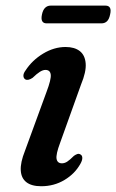

<svg xmlns="http://www.w3.org/2000/svg" viewBox="-20 -636 404 666"><path d="M195 -69.5Q179 -69.5 176.2 -85Q173.5 -100.5 188.5 -140.5L261 -342.5Q279.5 -387 277.2 -415.8Q275 -444.5 256.8 -458.8Q238.5 -473 207.5 -473Q167.5 -473 129.5 -450Q91.5 -427 68.5 -391.5Q61 -381.5 61.2 -373Q61.5 -364.5 68 -360.5Q73 -358 79.2 -359.5Q85.5 -361 93 -366Q108 -380.5 118.5 -387Q129 -393.5 137.5 -393.5Q154 -393.5 156 -377.2Q158 -361 141.5 -317.5L66.5 -112.5Q50.5 -72.5 52 -45.2Q53.5 -18 71.5 -4Q89.5 10 123 10Q167.5 10 203.8 -11.8Q240 -33.5 259 -68Q265.5 -79.5 265.5 -88Q265.5 -96.5 259.5 -100Q254 -103.5 248.5 -101.8Q243 -100 236.5 -95.5Q222 -81 213 -75.2Q204 -69.5 195 -69.5ZM125.5 -585.5Q128.7 -601.5 136.6 -609Q144.5 -616.5 155.4 -616.5H346.2Q357.1 -616.5 361.4 -609Q365.6 -601.5 362 -586Q358.7 -569.5 351.1 -562.2Q343.4 -555 332.4 -555H141.3Q130.7 -555 126.5 -562.5Q122.2 -570 125.5 -585.5Z"/></svg>

Font: Fraunces Medium
Style: Italic
Weight: 500
Italic angle: -16°
Version: Version 1.000;[b76b70a41]